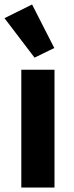

<svg xmlns="http://www.w3.org/2000/svg" viewBox="-26 -836 332 856"><path d="M69 0V-525H217V0ZM-6 -755 117 -816 216 -622 128 -579Z"/></svg>

Font: IBM Plex Sans Arabic
Style: Bold
Weight: 700
Designer: Mike Abbink, Paul van der Laan, Pieter van Rosmalen, Wael Morcos, Khajak Apelian
Foundry: Bold Monday
Version: Version 1.2